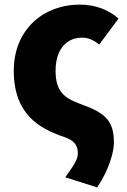

<svg xmlns="http://www.w3.org/2000/svg" viewBox="-20 -603 553 836"><path d="M403 213C454 138 476 59 476 19C476 -77 440 -111 331 -150C259 -176 222 -205 222 -295C222 -382 264 -439 338 -439C363 -439 386 -430 412 -409L496 -522C455 -559 397 -583 327 -583C172 -583 40 -477 40 -295C40 -104 153 -43 258 -7C303 8 319 29 319 66C319 94 295 125 264 169Z"/></svg>

Font: Noto Sans TC Black
Style: Regular
Weight: 900
Designer: Ryoko NISHIZUKA 西塚涼子 (kana, bopomofo & ideographs); Paul D. Hunt (Latin, Greek & Cyrillic); Sandoll Communications 산돌커뮤니
Foundry: Adobe
Version: Version 2.004;hotconv 1.0.118;makeotfexe 2.5.65603